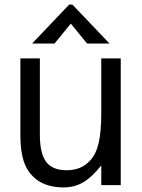

<svg xmlns="http://www.w3.org/2000/svg" viewBox="-20 -808 618 838"><path d="M95 -77Q69 -126 69 -220V-553H154V-220Q154 -132 186 -96Q214 -65 271 -65Q334 -65 372 -106Q399 -134 410.5 -183Q422 -232 422 -317V-553H507V0H422V-86Q382 -35 343.5 -12.5Q305 10 258 10Q142 10 95 -77ZM218 -618H120L282 -788H296L458 -618H360L289 -705Z"/></svg>

Font: Open Sauce One
Style: Regular
Weight: 400
Designer: Alfredo Marco Pradil
Foundry: Creative Sauce Fz LLC
Version: Version 1.477